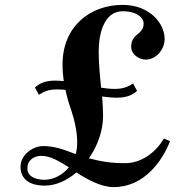

<svg xmlns="http://www.w3.org/2000/svg" viewBox="-20 -748 760 786"><path d="M64 -65C64 -8 112 12 162 12C209 12 254 -9 293 -42C339 -12 395 18 445 18C571 18 645 -90 676 -170L651 -181C617 -123 558 -80 492 -80C438 -80 396 -86 344 -100C380 -151 402 -214 402 -274C402 -298 400 -329 398 -353C418 -350 439 -348 459 -348C503 -348 528 -363 541 -376L525 -406C505 -394 487 -384 449 -384C432 -384 413 -386 394 -389C389 -438 384 -490 384 -536C384 -615 408 -702 482 -702C544 -702 568 -672 568 -653C568 -639 566 -628 548 -612C533 -600 517 -587 517 -557C517 -524 550 -504 577 -504C619 -504 654 -545 654 -589C654 -650 595 -728 482 -728C351 -728 236 -642 236 -484C236 -460 238 -437 241 -416C229 -417 217 -418 205 -418C161 -418 139 -404 123 -390L139 -360C163 -374 177 -382 215 -382C226 -382 237 -381 248 -380C254 -351 262 -324 271 -299C286 -254 296 -206 296 -165C296 -148 294 -132 290 -117C239 -137 202 -150 156 -150C116 -150 64 -116 64 -65ZM92 -59C92 -90 116 -110 150 -110C185 -110 223 -88 262 -63C235 -30 197 -12 162 -12C134 -12 92 -21 92 -59Z"/></svg>

Font: Old Standard
Style: Bold
Weight: 700
Designer: Alexey Kryukov <alexios@thessalonica.org.ru>
Version: Version 2.0.2